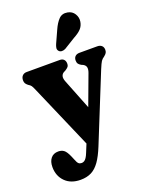

<svg xmlns="http://www.w3.org/2000/svg" viewBox="-180 -772 856 1104"><g transform="rotate(-20 247.5 -220.0)"><path d="M320.9 -81 224 70.7 49.3 -332.3Q41.8 -349.8 36.7 -357Q31.6 -364.2 19 -371.6Q8.7 -380 4.8 -387.2Q0.9 -394.3 0.9 -405.1Q0.9 -422.9 10.6 -433.1Q20.4 -443.4 36.9 -443.4H239.7Q255.5 -443.4 264.2 -434.3Q273 -425.3 273 -409.1Q273 -396.4 266.7 -389.4Q260.5 -382.4 248.9 -375.2L238.5 -369.9Q226.8 -363.5 223.1 -350.3Q219.5 -337 227.9 -316.2ZM198.9 111 236.1 20.1 272.4 -56.4 369.2 -316.8Q376.3 -335.8 373.8 -349Q371.4 -362.1 356.7 -370.3L345.5 -375.2Q333.7 -382.3 328.9 -389.3Q324.2 -396.2 324.2 -409.1Q324.2 -425.2 333.8 -434.3Q343.4 -443.4 360.2 -443.4H469.3Q485.9 -443.4 495.8 -434.3Q505.7 -425.3 505.7 -409.1Q505.7 -398.3 501.4 -391Q497.1 -383.6 486 -374.8Q472.8 -366.2 465.7 -355.4Q458.6 -344.6 445.1 -312L278.6 99.8Q257 153.3 234.4 185.2Q211.8 217 183.9 231.2Q156 245.4 118 245.4Q58.1 245.4 23.6 210.4Q-10.9 175.4 -10.9 121.2Q-10.9 87.6 5.2 67.8Q21.2 47.9 51.1 47.9Q71 47.9 84.9 58.2Q98.9 68.4 113.3 101.8L123.3 125.5Q130.1 143.6 137.2 150.1Q144.4 156.5 155.5 156.5Q164.1 156.5 171.5 152.1Q179 147.7 185.7 137.5Q192.5 127.3 198.9 111ZM285.1 -611.4Q301.4 -648.5 321.9 -669.7Q342.5 -691 375.1 -684.9Q402.6 -679.9 416.4 -657.3Q430.3 -634.7 426 -609.6Q421.8 -584.8 406.3 -568.1Q390.9 -551.5 359.6 -534.6L291.1 -492.5Q280.7 -486.9 269.2 -487.2Q257.7 -487.5 250.9 -495.1Q243.1 -504 244.7 -514.8Q246.3 -525.7 251.5 -537.3Z"/></g></svg>

Font: Fraunces 144pt S100 Black
Style: Regular
Weight: 900
Version: Version 1.000